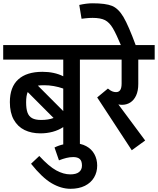

<svg xmlns="http://www.w3.org/2000/svg" viewBox="-29 -906 973 1182"><path d="M557.6 -539.1H462.9V0H360.4V-123.5Q331.5 -104.5 295.4 -94.7Q259.3 -85 220.2 -85Q164.6 -85 122.3 -105.5Q80.1 -126 55.9 -168.9Q31.7 -211.9 31.7 -277.3Q31.7 -370.1 83.3 -417Q134.8 -463.9 232.4 -463.9Q305.2 -463.9 360.4 -436.5V-539.1H-9.3V-628.4H557.6ZM204.1 -378.9 360.4 -222.2V-360.8Q302.2 -381.3 242.7 -381.3Q218.3 -381.3 204.1 -378.9ZM224.1 -167.5Q269 -167.5 300.8 -179.7L141.6 -339.4Q131.8 -316.9 131.8 -276.4Q131.8 -236.8 140.1 -213.4Q148.4 -189.9 168.5 -178.7Q188.5 -167.5 224.1 -167.5Z M421.4 -24.4Q468.3 -24.4 501.7 -6.3Q535.2 11.7 552.2 43.2Q569.3 74.7 569.3 113.3Q569.3 154.3 550 186.8Q530.8 219.2 493.7 237.8Q456.5 256.3 404.8 256.3Q347.7 256.3 289.1 222.2Q230.5 188 162.1 102.1L212.9 54.2Q272.5 118.7 317.4 143.1Q362.3 167.5 403.3 167.5Q439.9 167.5 457.8 153.1Q475.6 138.7 475.6 113.3Q475.6 85 462.2 73Q448.7 61 421.9 61Q400.9 61 379.9 66.2Q358.9 71.3 334 81.1L306.6 2Q333 -11.2 363.8 -17.8Q394.5 -24.4 421.4 -24.4Z M722.2 -260.7Q710.9 -260.7 699.7 -263.2L864.7 -41L782.2 19L569.3 -306.2L635.3 -360.8Q648.9 -349.1 660.9 -344Q672.9 -338.9 685.1 -338.9Q703.1 -338.9 711.4 -352.1Q719.7 -365.2 719.7 -392.1V-539.1H539.1V-628.4H923.3V-539.1H822.3V-389.2Q822.3 -347.2 809.1 -318.4Q795.9 -289.6 773.2 -275.1Q750.5 -260.7 722.2 -260.7Z M721.7 -613.3Q687 -696.3 665.8 -732.2Q644.5 -768.1 617.4 -782Q590.3 -795.9 541 -795.9Q519.5 -795.9 498.3 -793.5Q477.1 -791 473.1 -790.5L459 -875.5Q503.4 -885.7 540.5 -885.7Q621.1 -885.7 660.4 -869.9Q699.7 -854 731 -801.3Q762.2 -748.5 808.6 -622.1L730.5 -592.8Z"/></svg>

Font: Varta
Style: Bold
Weight: 700
Designer: Joana Correia, Viktoriya Grabowska, Eben Sorkin
Foundry: Sorkin Type
Version: Version 1.002; ttfautohint (v1.3) -l 8 -r 24 -G 200 -x 12 -H